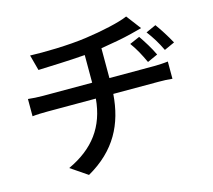

<svg xmlns="http://www.w3.org/2000/svg" viewBox="-114 -907 1229 1107"><g transform="rotate(-15 500.0 -353.5)"><path d="M809 -449H543V-627C611 -638 678 -650 729 -663C744 -667 766 -673 794 -680L728 -767C679 -745 568 -721 473 -708C364 -692 212 -690 135 -693L160 -600C232 -603 340 -606 440 -614V-449H148C117 -449 83 -451 58 -454V-351C83 -354 118 -355 149 -355H437C422 -190 340 -80 185 -8L285 60C457 -38 528 -178 541 -355H811C838 -355 869 -354 893 -351V-454C872 -451 832 -449 809 -449ZM878 -675 818 -648C850 -605 870 -573 894 -523L956 -551C933 -594 902 -642 878 -675ZM782 -481 844 -509C824 -552 794 -599 770 -634L710 -608C741 -565 758 -532 782 -481Z"/></g></svg>

Font: Spoqa Han Sans Neo Medium
Style: Regular
Weight: 500
Designer: [Spoqa Han Sans Neo] Dong-huui Kim ___ Younghwa Kang ___ Yujin Lee ___ [Noto Sans] Ryoko NISHIZUKA ____ (kana & ideograp
Foundry: Spoqa (http://www.spoqa-han-sans.com)
Version: Version 1.100;hotconv 1.0.109;makeotfexe 2.5.65596